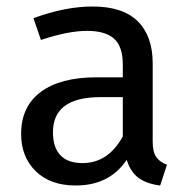

<svg xmlns="http://www.w3.org/2000/svg" viewBox="-20 -559 584 591"><path d="M494 -52 473 12Q432 7 407 -11Q382 -29 370 -67Q317 12 213 12Q135 12 90 -32Q45 -76 45 -147Q45 -231 105.5 -276Q166 -321 277 -321H358V-360Q358 -416 331 -440Q304 -464 248 -464Q190 -464 106 -436L83 -503Q181 -539 265 -539Q358 -539 404 -493.5Q450 -448 450 -364V-123Q450 -91 461 -75.5Q472 -60 494 -52ZM358 -139V-260H289Q143 -260 143 -152Q143 -105 166 -81Q189 -57 234 -57Q313 -57 358 -139Z"/></svg>

Font: Wolseley Sans
Style: Regular
Weight: 400
Designer: Carrois Corporate & Edenspiekermann AG
Foundry: Carrois Corporate GbR & Edenspiekermann AG
Version: Version 4.202